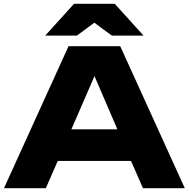

<svg xmlns="http://www.w3.org/2000/svg" viewBox="-20 -994 997 1014"><path d="M342 -750 1 0H222L285 -144H672L735 0H956L615 -750ZM219 -806H386L478 -874L571 -806H738L586 -974H371ZM357 -311 479 -592 600 -311Z"/></svg>

Font: Bounded
Style: Bold
Weight: 700
Designer: Vlad Churkin
Version: Version 3.0